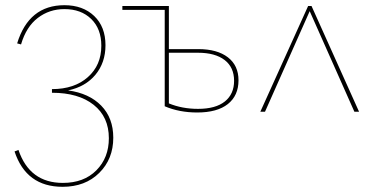

<svg xmlns="http://www.w3.org/2000/svg" viewBox="-20 -430 1444 739"><path d="M242 -82Q323 -71 369.5 -23.5Q416 24 416 100Q416 182 362 235.5Q308 289 221 289Q81 289 36 153L51 147Q94 274 222 274Q303 274 351 225.5Q399 177 399 102Q399 20 340.5 -26.5Q282 -73 180 -73V-87Q266 -87 318 -133Q370 -179 370 -254Q370 -319 331 -357Q292 -395 228 -395Q170 -395 125.5 -361Q81 -327 61 -259L46 -263Q91 -410 228 -410Q299 -410 342.5 -368.5Q386 -327 386 -256Q386 -189 347.5 -142.5Q309 -96 242 -82Z M743 -241Q816 -241 857 -209.5Q898 -178 898 -121Q898 -62 857 -29.5Q816 3 739 3Q670 3 614 -21V-392H451V-407H630V-241ZM742 -11Q810 -11 845.5 -39.5Q881 -68 881 -119Q881 -171 844.5 -199Q808 -227 742 -227H630V-32Q681 -11 742 -11Z M1362 0H1344L1172 -387L1000 0H982L1166 -407H1179Z"/></svg>

Font: EauTestInfant Thin
Style: Italic
Weight: 250
Italic angle: -12°
Designer: Christian Thalmann (Catharsis Fonts)
Version: Version 0.001;PS 000.001;hotconv 1.0.88;makeotf.lib2.5.64775